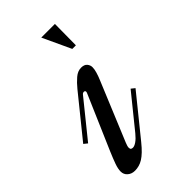

<svg xmlns="http://www.w3.org/2000/svg" viewBox="-225 -557 607 607"><g transform="rotate(-45 79.0 -253.5)"><path d="M64.9 -279.8Q66.4 -283.2 66.4 -285.2Q66.4 -288.1 64.7 -289.3Q63 -290.5 60.5 -290.5Q55.7 -290.5 51.8 -285.2L-44.9 -165.5L-57.1 -175.3L52.7 -311Q65.4 -326.7 79.3 -338.6Q93.3 -350.6 108.4 -350.6Q122.6 -350.6 128.9 -343Q135.3 -335.4 135.3 -326.2Q135.3 -316.9 131.8 -305.2Q128.4 -293.5 123 -280.8L41 -83Q39.1 -78.1 37.6 -73.5Q36.1 -68.8 36.1 -65.4Q36.1 -59.6 38.8 -57.6Q41.5 -55.7 45.9 -55.7Q52.7 -55.7 62.5 -62.5Q72.3 -69.3 83 -82.5L172.4 -192.9L184.6 -183.1L76.7 -49.8Q64.9 -35.2 54.7 -25.4Q44.4 -15.6 35.4 -10Q26.4 -4.4 17.3 -2Q8.3 0.5 -1 0.5Q-15.6 0.5 -25.4 -8.1Q-35.2 -16.6 -35.2 -29.8Q-35.2 -42 -29.3 -58.6Q-23.4 -75.2 -13.2 -99.1L64.9 -279.8ZM130.9 -412.1 86.9 -506.8H147.9L147 -412.1Z"/></g></svg>

Font: Dynalight
Style: Regular
Weight: 400
Version: Version 1.000